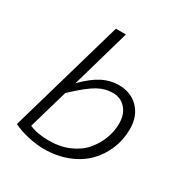

<svg xmlns="http://www.w3.org/2000/svg" viewBox="-166 -843 945 983"><g transform="rotate(30 307.0 -351.0)"><path d="M297.9 -710 199.2 -365.2Q255.4 -421.4 301.3 -444.6Q347.2 -467.8 397 -467.8Q469.2 -467.8 513.7 -421.9Q558.1 -376 558.1 -299.8Q558.1 -237.3 534.9 -181.4Q511.7 -125.5 470 -83.5Q428.2 -41.5 365 -16.8Q301.8 7.8 226.1 7.8Q182.1 7.8 130.9 -3.9Q79.6 -15.6 43.9 -34.2L238.8 -710ZM391.1 -418Q345.7 -418 302.5 -394.3Q259.3 -370.6 179.2 -295.9L111.8 -63Q157.2 -42 227.1 -42Q293.9 -42 347.2 -65.4Q400.4 -88.9 431.9 -126.7Q463.4 -164.6 479.7 -208.3Q496.1 -252 496.1 -296.9Q496.1 -352.1 466.6 -385Q437 -418 391.1 -418Z"/></g></svg>

Font: IntelOne Mono Light
Style: Italic
Weight: 300
Italic angle: -16°
Designer: Fred Shallcrass
Foundry: Frere-Jones Type LLC
Version: Version 1.200;hotconv 1.1.0;makeotfexe 2.6.0;FJTRelease1.2